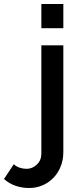

<svg xmlns="http://www.w3.org/2000/svg" viewBox="-135 -750 403 961"><path d="M11 191Q-25 191 -57 180Q-89 169 -115 146L-66 72Q-53 84 -36 89.5Q-19 95 -2 95Q27 95 49.5 73.5Q72 52 72 19V-523H182V11Q182 51 168.5 84Q155 117 131.5 141Q108 165 77 178Q46 191 11 191ZM72 -609V-730H182V-609Z"/></svg>

Font: Oxford Sans SemiBold
Style: Regular
Weight: 600
Designer: Matt McInerney, Pablo Impallari, Rodrigo Fuenzalida
Foundry: Matt McInerney, Pablo Impallari, Rodrigo Fuenzalida
Version: Version 3.000g; ttfautohint (v1.5) -l 8 -r 28 -G 28 -x 14 -D